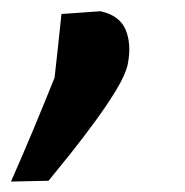

<svg xmlns="http://www.w3.org/2000/svg" viewBox="-72 -174 337 350"><path d="M-52 157Q-32.5 113 -11.5 62.8Q9.5 12.5 27.5 -32.5Q30.5 -60 33.8 -89.5Q37 -119 40 -148.5L111 -153.5Q146 -146 157 -119.8Q168 -93.5 161 -57.5Q157.5 -39.5 140.8 -11.5Q124 16.5 101.2 47.5Q78.5 78.5 55.8 107Q33 135.5 16.5 155.5Z"/></svg>

Font: Commissioner Loud SemiBold
Style: Italic
Weight: 600
Italic angle: -12°
Designer: Kostas Bartsokas
Foundry: Kostas Bartsokas
Version: Version 1.000; ttfautohint (v1.8.3)